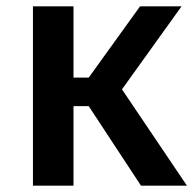

<svg xmlns="http://www.w3.org/2000/svg" viewBox="-20 -586 610 606"><path d="M260 -251H212V0H84V-566H212V-341H260L422 -566H553L365 -304L570 0H425Z"/></svg>

Font: Qnwhxotralxmqkhsjrfbfhwcoqn
Style: Regular
Weight: 500
Designer: Carrois Corporate & Edenspiekermann
Foundry: Carrois Corporate GbR & Edenspiekermann AG
Version: Version 2.001